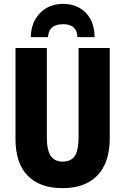

<svg xmlns="http://www.w3.org/2000/svg" viewBox="-20 -962 646 992"><path d="M547 -247Q547 -165 519 -107.5Q491 -50 436.5 -20Q382 10 302 10Q185 10 122.5 -55Q60 -120 60 -244V-714H222V-254Q222 -185 242.5 -156Q263 -127 303 -127Q332 -127 350.5 -139.5Q369 -152 377.5 -180.5Q386 -209 386 -255V-714H547ZM305 -942Q353 -942 389.5 -922Q426 -902 447 -864Q468 -826 469 -770H380Q379 -796 369 -810.5Q359 -825 342.5 -831Q326 -837 305 -837Q285 -837 268 -831Q251 -825 240.5 -810.5Q230 -796 228 -770H139Q140 -823 162 -861.5Q184 -900 221 -921Q258 -942 305 -942Z"/></svg>

Font: Noto Sans Display Condensed ExtraBold
Style: Regular
Weight: 800
Width: 3
Designer: Monotype Design Team
Foundry: Monotype Imaging Inc.
Version: Version 2.003